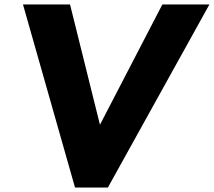

<svg xmlns="http://www.w3.org/2000/svg" viewBox="-20 -845 964 865"><path d="M318 0H466L923.5 -825H711.5L430.3 -283L295.5 -825H83.5Z"/></svg>

Font: Hussar Techniczny
Style: Bold 
Weight: 700
Foundry: Cannot Into Space Fonts
Version: Version 0.77